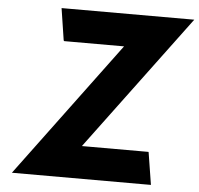

<svg xmlns="http://www.w3.org/2000/svg" viewBox="-56 -869 966 934"><g transform="rotate(5 427.5 -402.5)"><path d="M207 -812 231 -656 234 -653H526L36 7H715L690 -150L689 -152H364L855 -812Z"/></g></svg>

Font: Hussar Woodtype
Style: SeBdObl
Weight: 900
Foundry: Cannot Into Space Fonts
Version: Version 1.07